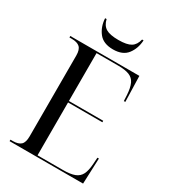

<svg xmlns="http://www.w3.org/2000/svg" viewBox="-215 -1018 1008 1129"><g transform="rotate(30 288.5 -453.5)"><path d="M34 0V-10H50Q87 -10 104.5 -26Q122 -42 122 -83V-632Q122 -672 104.5 -688Q87 -704 50 -704H34V-714H503L508 -540H498L496 -580Q493 -628 480.5 -655Q468 -682 440.5 -693Q413 -704 365 -704H218V-379H451V-369H218V-10H392Q441 -10 469.5 -21Q498 -32 511 -58Q524 -84 527 -130L530 -174H540L533 0ZM290 -771Q224 -771 193 -811Q162 -851 159 -907H169Q178 -868 205 -851.5Q232 -835 290 -835Q348 -835 374.5 -851.5Q401 -868 410 -907H420Q417 -851 386.5 -811Q356 -771 290 -771Z"/></g></svg>

Font: Noto Serif Display SemiCondensed
Style: Regular
Weight: 400
Width: 4
Designer: Monotype Design Team
Foundry: Monotype Imaging Inc.
Version: Version 2.009